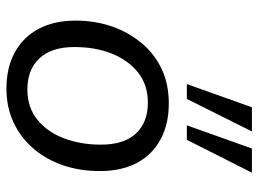

<svg xmlns="http://www.w3.org/2000/svg" viewBox="-123 -670 802 596"><g transform="rotate(90 278.0 -372.0)"><path d="M255 9Q190 9 142.5 -17Q95 -43 69.5 -91Q44 -139 44 -205Q44 -267 62.5 -319.5Q81 -372 115 -412Q149 -452 195.5 -473.5Q242 -495 301 -495Q366 -495 413.5 -469Q461 -443 486 -395.5Q511 -348 511 -281Q511 -219 493 -166.5Q475 -114 441 -74.5Q407 -35 360 -13Q313 9 255 9ZM258 -56Q313 -56 351.5 -87Q390 -118 409.5 -170Q429 -222 429 -284Q429 -356 394.5 -393Q360 -430 298 -430Q243 -430 204.5 -399Q166 -368 146 -317Q126 -266 126 -202Q126 -131 161 -93.5Q196 -56 258 -56ZM369 -551 441 -753H516L414 -551ZM241 -551 313 -753H388L287 -551Z"/></g></svg>

Font: Nunito Sans 12pt ExtraLight 12pt
Style: Italic
Weight: 400
Italic angle: -9°
Version: Version 3.101;gftools[0.9.27]